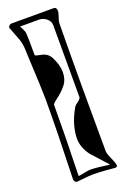

<svg xmlns="http://www.w3.org/2000/svg" viewBox="-158 -806 607 928"><g transform="rotate(-20 145.0 -342.5)"><path d="M69 71Q62 71 58 65Q54 59 54 52Q58 -70 60 -172Q62 -274 62 -355Q62 -378 60 -429Q58 -480 54 -559Q53 -590 51.5 -620Q50 -650 38 -680L16 -737Q16 -738 15.5 -738.5Q15 -739 15 -740Q15 -746 20.5 -751Q26 -756 32 -756H248Q264 -756 264 -737Q264 -726 257 -707Q250 -688 250 -678Q249 -588 248.5 -506Q248 -424 248 -350Q248 -253 248.5 -170.5Q249 -88 249 -20Q249 -8 263 23Q276 52 276 61Q276 72 263 71Q213 66 184.5 65Q156 64 151 64Q146 64 125.5 65.5Q105 67 70 71ZM85 48Q96 47 120 42Q128 40 135 39Q142 38 149 38Q163 38 187.5 40.5Q212 43 247 48L171 -36Q139 -80 139 -125Q139 -154 149 -191Q159 -228 184 -272Q188 -279 201 -288Q214 -297 219 -307V-679Q219 -700 201.5 -714Q184 -728 164 -728H66Q82 -700 83 -687Q84 -680 84.5 -651.5Q85 -623 85 -574Q85 -570 117 -564Q148 -558 162 -532Q185 -488 185 -451Q185 -413 164.5 -387Q144 -361 115 -340Q91 -322 91 -316Q91 -162 85 48Z"/></g></svg>

Font: Moo Lah Lah
Style: Regular
Weight: 400
Designer: Robert E. Leuschke
Foundry: Robert E. Leuschke
Version: Version 1.010; ttfautohint (v1.8.3)